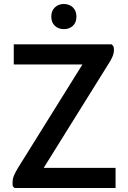

<svg xmlns="http://www.w3.org/2000/svg" viewBox="-20 -942 639 962"><path d="M53 0 44 -9Q43 -14 43 -18.5Q43 -23 43 -27Q43 -46 50 -62.5Q57 -79 69 -99L393 -619H49V-720H539L548 -711Q551 -701 551 -693Q551 -675 543 -657Q535 -639 523 -621L199 -101H559V0ZM300 -796Q273 -796 255 -812.5Q237 -829 237 -859Q237 -888 255 -905Q273 -922 300 -922Q327 -922 345 -905Q363 -888 363 -859Q363 -829 345 -812.5Q327 -796 300 -796Z"/></svg>

Font: Kufam Medium
Style: Regular
Weight: 500
Designer: Wael Morcos, Artur Schmal
Foundry: Original Type
Version: Version 1.300; ttfautohint (v1.8.3)